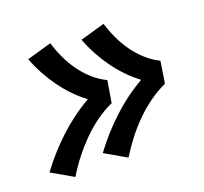

<svg xmlns="http://www.w3.org/2000/svg" viewBox="-97 -708 794 748"><g transform="rotate(-20 300.0 -334.5)"><path d="M315 -73 227 -124Q275 -189 335 -245Q395 -301 465 -341Q437 -362 412.5 -387.5Q388 -413 367.5 -441.5Q347 -470 330 -501.5Q313 -533 300 -567L402 -596Q412 -563 426.5 -532Q441 -501 460.5 -473.5Q480 -446 505.5 -423Q531 -400 561 -385L547 -295Q510 -278 477 -254Q444 -230 415 -201Q386 -172 361.5 -140Q337 -108 315 -73ZM95 -73 6 -124Q54 -189 114 -245Q174 -301 244 -341Q216 -362 191.5 -387.5Q167 -413 146.5 -441.5Q126 -470 109 -501.5Q92 -533 79 -567L118 -578L181 -596Q191 -563 205.5 -532Q220 -501 239.5 -473.5Q259 -446 284.5 -423Q310 -400 341 -385L326 -295Q289 -278 256 -254Q223 -230 194.5 -201Q166 -172 141 -140Q116 -108 95 -73Z"/></g></svg>

Font: Iosevka SS04 XBd Ex Obl
Style: Regular
Weight: 800
Width: 7
Italic angle: -9°
Monospace: yes
Designer: Belleve Invis
Foundry: Belleve Invis
Version: Version 19.0.0; ttfautohint (v1.8.4)